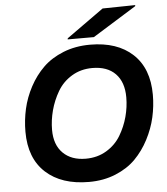

<svg xmlns="http://www.w3.org/2000/svg" viewBox="-62 -996 929 1065"><g transform="rotate(-5 402.5 -463.5)"><path d="M211 -291Q211 -208 257.5 -162Q304 -116 384 -116Q449 -116 499.5 -146.5Q550 -177 579 -225.5Q608 -274 622.5 -328Q637 -382 637 -436Q637 -521 591.5 -567.5Q546 -614 463 -614Q399 -614 348.5 -583.5Q298 -553 269 -503.5Q240 -454 225.5 -399.5Q211 -345 211 -291ZM63 -294Q63 -358 77 -420.5Q91 -483 122.5 -542Q154 -601 199.5 -645.5Q245 -690 312.5 -717Q380 -744 462 -744Q613 -744 699 -664Q785 -584 785 -437Q785 -374 771 -312Q757 -250 726 -190.5Q695 -131 650.5 -86Q606 -41 539 -13.5Q472 14 391 14Q238 14 150.5 -66Q63 -146 63 -294ZM341 -784 342 -790 549 -938 731 -941 730 -935 487 -784Z"/></g></svg>

Font: Nacelle Bold
Style: Italic
Weight: 700
Italic angle: -12°
Designer: Sora Sagano
Foundry: Sora Sagano
Version: Version 1.000;FEAKit 1.0